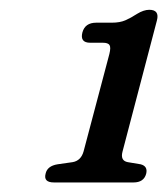

<svg xmlns="http://www.w3.org/2000/svg" viewBox="-20 -736 350 402"><path d="M169 -646.5Q147 -646.5 152.5 -668Q158 -688.5 181.5 -688.5H214Q231 -688.5 242.5 -693.5Q254 -698.5 267 -707Q281 -715.5 292.5 -715.5Q314.5 -715.5 308.5 -693L236.5 -418.5Q231.5 -399.5 247.5 -396.5L274.5 -392Q290 -388 286 -372Q281 -354 259.5 -354H93Q70.5 -354 75.5 -372.5Q79 -388.5 100.5 -392L132 -396.5Q149.5 -399.5 155 -419L209 -623Q212.5 -637 209.2 -641.8Q206 -646.5 195.5 -646.5Z"/></svg>

Font: Fraunces 72pt SuperSoft
Style: Italic
Weight: 400
Italic angle: -16°
Version: Version 1.000;[b76b70a41]